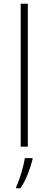

<svg xmlns="http://www.w3.org/2000/svg" viewBox="-20 -831 257 1021"><path d="M128 -51H90V-811H128ZM153 17Q144 53 128 94Q112 135 89 170H66V163Q74 147 83.5 119.5Q93 92 101 61.5Q109 31 112 10H153Z"/></svg>

Font: Noto Sans Tamil UI ExtraLight
Style: Regular
Weight: 200
Designer: Jelle Bosma - Monotype Design Team
Foundry: Monotype Imaging Inc.
Version: Version 2.004; ttfautohint (v1.8.4.7-5d5b)